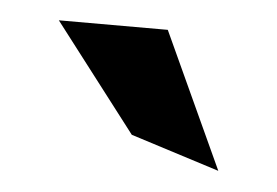

<svg xmlns="http://www.w3.org/2000/svg" viewBox="-28 -790 332 230"><g transform="rotate(5 138.0 -675.5)"><path d="M241 -594 166 -757H35L134 -628Z"/></g></svg>

Font: Charger
Style: Bd
Weight: 400
Designer: Jasper
Foundry: Cannot Into Space Fonts
Version: Version 0.98